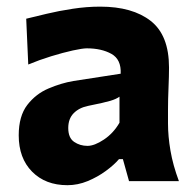

<svg xmlns="http://www.w3.org/2000/svg" viewBox="-20 -532 573 564"><path d="M178 12Q113.5 12 74.2 -27.8Q35 -67.5 35 -134.5Q35 -191 60.2 -223.8Q85.5 -256.5 122.8 -272.2Q160 -288 195.5 -294L334.5 -315.5Q336.5 -357.5 307.2 -373.8Q278 -390 235 -390Q222.5 -390 194 -383.8Q165.5 -377.5 130.5 -366.8Q95.5 -356 63 -342.5L57 -477Q81.5 -483 117 -491.5Q152.5 -500 193.5 -506.2Q234.5 -512.5 274.5 -512.5Q369 -512.5 422.8 -470.5Q476.5 -428.5 476.5 -333.5Q476.5 -309 475 -274.2Q473.5 -239.5 473.5 -211.5V-169.5Q473.5 -131.5 480.8 -89.2Q488 -47 505.5 0H359L341 -64.5H329.5Q315 -47.5 290.8 -29.8Q266.5 -12 237.5 0Q208.5 12 178 12ZM237 -103.5Q257.5 -103.5 285.2 -122Q313 -140.5 331 -171.5V-248Q321.5 -241 304 -235.8Q286.5 -230.5 239 -221Q212 -215.5 196.2 -199.2Q180.5 -183 180.5 -156Q180.5 -127 197.8 -115.2Q215 -103.5 237 -103.5Z"/></svg>

Font: Commissioner Flair
Style: Bold
Weight: 700
Designer: Kostas Bartsokas
Foundry: Kostas Bartsokas
Version: Version 1.000; ttfautohint (v1.8.3)